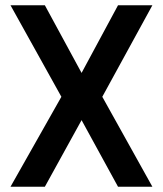

<svg xmlns="http://www.w3.org/2000/svg" viewBox="-20 -712 621 732"><path d="M151 -692 291 -434 430 -692H561L370 -343L561 0H430L291 -254L151 0H20L214 -343L20 -692Z"/></svg>

Font: TitilliumText22L Rg
Style: Bold
Weight: 700
Designer: Campivisivi
Foundry: Campivisivi
Version: 1.000